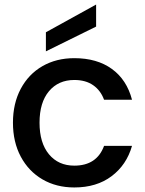

<svg xmlns="http://www.w3.org/2000/svg" viewBox="-20 -816 640 845"><path d="M37 -276Q37 -361 71.5 -425.5Q106 -490 167 -525Q228 -560 307 -560Q407 -560 472.5 -512.5Q538 -465 561 -377H438Q423 -418 390 -441Q357 -464 307 -464Q237 -464 195.5 -414.5Q154 -365 154 -276Q154 -187 195.5 -137Q237 -87 307 -87Q406 -87 438 -174H561Q537 -90 471 -40.5Q405 9 307 9Q228 9 167 -26.5Q106 -62 71.5 -126.5Q37 -191 37 -276ZM403 -699 182 -590V-674L403 -796Z"/></svg>

Font: Poppins Cyr Med
Style: Regular
Weight: 500
Designer: Ninad Kale (Devanagari), Jonny Pinhorn (Latin)
Foundry: Indian Type Foundry
Version: 4.004